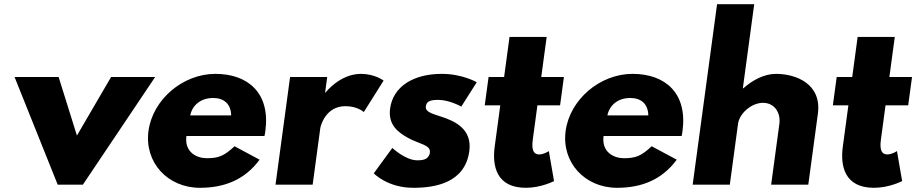

<svg xmlns="http://www.w3.org/2000/svg" viewBox="-20 -880 4366 915"><path d="M259.4 -513H49.4L255 0H375L719.4 -513H509.4L346.6 -234Z M1240.4 -232C1242.2 -238 1243.7 -249 1244.6 -256C1268.9 -436 1162.4 -528 1006.4 -528C851.4 -528 707.9 -406 687.6 -256C667.5 -107 778 15 933 15C1047 15 1146 -22 1217.1 -119L1097.7 -183C1048.5 -137 1022 -126 965 -126C920 -126 857.7 -153 868.4 -232ZM886.6 -330C896 -377 934.8 -413 995.8 -413C1047.8 -413 1080.9 -384 1081.6 -330Z M1293 0H1470L1506.5 -270C1508.3 -283 1533.6 -374 1625.6 -374C1684.6 -374 1713.8 -346 1713.8 -346L1808.1 -496C1808.1 -496 1766.4 -528 1700.4 -528C1599.4 -528 1531.4 -439 1531.4 -439H1529.4L1539.4 -513H1362.4Z M2085.4 -528C1950.4 -528 1853.3 -468 1839.1 -363C1828.7 -286 1875.8 -250 1924.2 -223C1978.1 -193 2033.7 -190 2028.7 -153C2024.1 -119 1993.7 -116 1968.7 -116C1911.7 -116 1849.7 -175 1849.7 -175L1761.3 -54C1761.3 -54 1826 15 1950 15C2055 15 2196.2 -9 2216.6 -160C2230.8 -265 2148 -303 2082.8 -324C2040.7 -338 2005.8 -346 2009.4 -373C2012.7 -397 2029.6 -404 2068.6 -404C2122.6 -404 2178.3 -372 2178.3 -372L2252 -488C2252 -488 2184.4 -528 2085.4 -528Z M2382.4 -513H2308.4L2290.1 -378H2364.1L2337.5 -181C2325.2 -90 2345 15 2486 15C2559 15 2620.3 -17 2620.3 -17L2595.6 -160C2595.6 -160 2572.5 -144 2549.5 -144C2521.5 -144 2512.6 -167 2519.1 -215L2541.1 -378H2649.1L2667.4 -513H2559.4L2585.2 -704H2408.2Z M3228.4 -232C3230.2 -238 3231.7 -249 3232.6 -256C3256.9 -436 3150.4 -528 2994.4 -528C2839.4 -528 2695.9 -406 2675.6 -256C2655.5 -107 2766 15 2921 15C3035 15 3134 -22 3205.1 -119L3085.7 -183C3036.5 -137 3010 -126 2953 -126C2908 -126 2845.7 -153 2856.4 -232ZM2874.6 -330C2884 -377 2922.8 -413 2983.8 -413C3035.8 -413 3068.9 -384 3069.6 -330Z M3281 0H3458L3497.2 -290C3504.1 -341 3562.7 -390 3615.7 -390C3672.7 -390 3701.1 -341 3694.2 -290L3655 0H3832L3877.7 -338C3897 -481 3772.4 -528 3678.4 -528C3622.4 -528 3567.5 -499 3522.1 -459H3520.1L3574.3 -860H3397.3Z M4041.4 -513H3967.4L3949.1 -378H4023.1L3996.5 -181C3984.2 -90 4004 15 4145 15C4218 15 4279.3 -17 4279.3 -17L4254.6 -160C4254.6 -160 4231.5 -144 4208.5 -144C4180.5 -144 4171.6 -167 4178.1 -215L4200.1 -378H4308.1L4326.4 -513H4218.4L4244.2 -704H4067.2Z"/></svg>

Font: Hussar Techniczny
Style: Bold 
Weight: 700
Foundry: Cannot Into Space Fonts
Version: Version 0.77